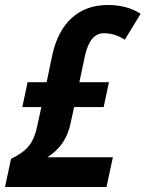

<svg xmlns="http://www.w3.org/2000/svg" viewBox="-60 -744 580 764"><path d="M369.1 -724.1Q446.3 -724.1 499.5 -689L436.5 -585.9Q397.5 -611.8 353 -611.8Q297.9 -611.8 277.8 -521L255.9 -417H373.5L352.5 -317.9H234.9L220.7 -252.9Q202.6 -164.6 128.4 -118.2H389.2L363.8 0H-40L-16.1 -111.8Q34.7 -136.7 55.7 -164.6Q78.6 -193.8 87.9 -241.2L104.5 -317.9H28.8L49.8 -417H125.5L147.9 -523.9Q168.9 -621.1 225.6 -672.6Q282.2 -724.1 369.1 -724.1Z"/></svg>

Font: Open Sans Hebrew Condensed
Style: Bold Italic
Weight: 700
Width: 3
Italic angle: -12°
Foundry: Ascender Corporation, Yanek Iontef
Version: Version 2.001;PS 002.001;hotconv 1.0.70;makeotf.lib2.5.58329